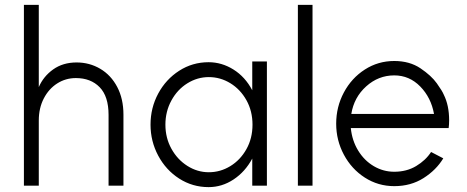

<svg xmlns="http://www.w3.org/2000/svg" viewBox="-20 -761 1914 787"><path d="M291 -441Q249 -441 214.5 -419Q180 -397 159.5 -357.5Q139 -318 139 -267V0H78V-741H139V-404Q158 -448 198 -476.5Q238 -505 294 -505Q347 -505 391 -479Q435 -453 460.5 -404.5Q486 -356 486 -291V0H425V-290Q425 -366 388.5 -403.5Q352 -441 291 -441Z M1015 -250Q1015 -306 990 -350.5Q965 -395 924 -420Q883 -445 836 -445Q789 -445 748 -419.5Q707 -394 682.5 -349Q658 -304 658 -250Q658 -196 682.5 -151.5Q707 -107 748 -81Q789 -55 836 -55Q883 -55 924 -80Q965 -105 990 -149.5Q1015 -194 1015 -250ZM835 -506Q889 -506 937 -476Q985 -446 1014 -391V-509H1074V0H1014V-111Q985 -57 937.5 -25.5Q890 6 835 6Q769 6 714.5 -29Q660 -64 628.5 -123Q597 -182 597 -250Q597 -319 628.5 -377.5Q660 -436 714.5 -471Q769 -506 835 -506Z M1261 -741V0H1201V-741Z M1596 -452Q1531 -452 1481 -407Q1431 -362 1420 -294H1759Q1747 -361 1702.5 -406.5Q1658 -452 1596 -452ZM1596 -511Q1659 -511 1703.5 -481Q1748 -451 1770.5 -419.5Q1793 -388 1799 -373Q1821 -329 1821 -268Q1821 -250 1819 -236H1418Q1423 -185 1448 -144Q1473 -103 1512 -80Q1551 -57 1596 -57Q1647 -57 1686 -80.5Q1725 -104 1747 -138L1797 -112Q1768 -64 1716 -31Q1664 2 1596 2Q1530 2 1475.5 -33Q1421 -68 1389.5 -127Q1358 -186 1358 -254Q1358 -323 1389.5 -382Q1421 -441 1475.5 -476Q1530 -511 1596 -511Z"/></svg>

Font: SUIT Light
Style: Regular
Weight: 300
Designer: Sunn Youn; Korean Glyphs from Source Han Sans (Sandoll Communications; Soo-young Jang, Joo-yeon Kang)
Foundry: Sunn
Version: Version 1.006